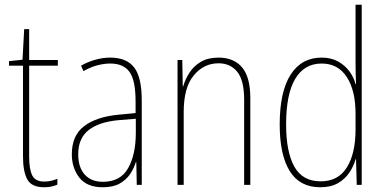

<svg xmlns="http://www.w3.org/2000/svg" viewBox="-20 -780 1622 810"><path d="M167 -14Q183 -14 197 -17.5Q211 -21 222 -26V-1Q210 4 197 7Q184 10 166 10Q113 10 95 -23.5Q77 -57 77 -120V-503H18V-522L75 -528L82 -657H103V-527H224V-503H103V-119Q103 -66 116 -40Q129 -14 167 -14Z M445 -537Q514 -537 546 -495.5Q578 -454 578 -356V0H557L555 -96H553Q545 -69 528.5 -45Q512 -21 484.5 -5.5Q457 10 414 10Q346 10 314.5 -31Q283 -72 283 -129Q283 -208 334.5 -247.5Q386 -287 479 -296L552 -303V-351Q552 -441 526.5 -476.5Q501 -512 445 -512Q421 -512 392.5 -505Q364 -498 332 -480L322 -503Q350 -519 382 -528Q414 -537 445 -537ZM479 -273Q396 -265 353 -230.5Q310 -196 310 -129Q310 -74 337.5 -43.5Q365 -13 414 -13Q488 -13 520.5 -70.5Q553 -128 553 -220V-279Z M902 -537Q966 -537 1001 -496Q1036 -455 1036 -366V0H1010V-359Q1010 -441 981 -477Q952 -513 902 -513Q840 -513 797.5 -462Q755 -411 755 -308V0H729V-527H749L751 -416H753Q761 -445 779 -473Q797 -501 827 -519Q857 -537 902 -537Z M1331 10Q1245 10 1202.5 -58Q1160 -126 1160 -255Q1160 -393 1206 -465Q1252 -537 1337 -537Q1377 -537 1406.5 -520.5Q1436 -504 1454.5 -478.5Q1473 -453 1480 -425H1482Q1481 -448 1480.5 -469Q1480 -490 1480 -511V-760H1506V0H1485L1482 -108H1480Q1472 -79 1454 -52Q1436 -25 1406 -7.5Q1376 10 1331 10ZM1333 -15Q1407 -15 1443.5 -74Q1480 -133 1480 -234V-300Q1480 -398 1443 -455Q1406 -512 1337 -512Q1264 -512 1225.5 -447.5Q1187 -383 1187 -255Q1187 -140 1221.5 -77.5Q1256 -15 1333 -15Z"/></svg>

Font: Noto Sans Gurmukhi UI Condensed Thin
Style: Regular
Weight: 100
Width: 3
Designer: Jelle Bosma - Monotype Design Team
Foundry: Monotype Imaging Inc.
Version: Version 2.004; ttfautohint (v1.8.4.7-5d5b)